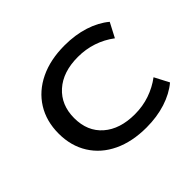

<svg xmlns="http://www.w3.org/2000/svg" viewBox="-120 -665 840 840"><g transform="rotate(-45 300.0 -245.0)"><path d="M359 9Q271 9 205.5 -22Q140 -53 104 -110.5Q68 -168 68 -244Q68 -321 104 -378.5Q140 -436 205.5 -467.5Q271 -499 359 -499Q425 -499 479.5 -481.5Q534 -464 572 -432L537 -365Q500 -393 456.5 -407.5Q413 -422 365 -422Q272 -422 218 -373.5Q164 -325 164 -244Q164 -162 218 -115Q272 -68 364 -68Q413 -68 456.5 -83Q500 -98 536 -125L571 -58Q533 -26 478.5 -8.5Q424 9 359 9Z"/></g></svg>

Font: Nunito Sans 10pt Expanded
Style: Regular
Weight: 400
Width: 7
Designer: Vernon Adams
Foundry: Vernon Adams
Version: Version 3.101;gftools[0.9.27]